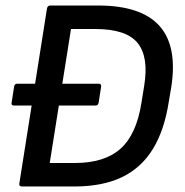

<svg xmlns="http://www.w3.org/2000/svg" viewBox="-20 -675 671 695"><path d="M31 -293Q20 -293 22 -303L31 -361Q33 -372 42 -372H108H336Q348 -372 346 -361L337 -303Q335 -293 326 -293ZM60 0Q48 0 50 -11L150 -644Q152 -655 162 -655H335Q491 -655 557 -581.5Q623 -508 600 -360L591 -307Q575 -203 533 -135Q491 -67 421 -33.5Q351 0 249 0ZM160 -85H251Q358 -85 416 -136.5Q474 -188 492 -303L502 -365Q519 -469 478 -519.5Q437 -570 325 -570H237Z"/></svg>

Font: Sofia Sans SemiBold
Style: Italic
Weight: 600
Italic angle: -9°
Designer: Botio Nikoltchev, Ani Petrova
Foundry: lettersoup
Version: Version 4.100-B